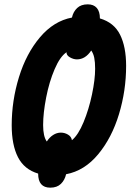

<svg xmlns="http://www.w3.org/2000/svg" viewBox="-20 -800 604 886"><path d="M156 1Q92 -18 63 -74.5Q34 -131 34 -222Q34 -335 67.5 -444Q101 -553 164.5 -628Q228 -703 312 -719Q318 -746 336 -763Q354 -780 385 -780Q412 -780 426.5 -763.5Q441 -747 441 -715Q506 -696 534 -640Q562 -584 562 -496Q562 -382 529 -273Q496 -164 433 -88Q370 -12 285 4Q279 31 261 48.5Q243 66 212 66Q156 66 156 1ZM419 -483Q419 -513 415 -533Q411 -553 401 -567Q374 -526 335 -526Q319 -526 302.5 -535.5Q286 -545 287 -559Q257 -539 232 -480.5Q207 -422 193 -350Q179 -278 179 -223Q179 -170 196 -147Q208 -166 225 -177Q242 -188 261 -188Q278 -188 293.5 -179Q309 -170 312 -153Q341 -177 365.5 -236Q390 -295 404.5 -364Q419 -433 419 -483Z"/></svg>

Font: Noto Sans Display Ex Bold Cond
Style: Italic
Weight: 800
Width: 3
Italic angle: -12°
Designer: Monotype Design team
Foundry: Monotype Imaging Inc.
Version: Version 1.000